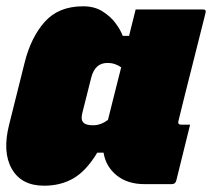

<svg xmlns="http://www.w3.org/2000/svg" viewBox="-31 -580 674 610"><path d="M233 -560Q269 -560 294.5 -544Q320 -528 336 -506.5Q352 -485 359 -466H379Q384 -487 389.5 -508Q395 -529 400 -550H614Q625 -550 622 -539Q601 -454 579 -368Q557 -282 536 -196Q533 -184 544 -184H573Q562 -140 551 -95Q540 -50 529 -6Q526 5 515 5H428Q374 5 339.5 -23Q305 -51 298 -95H278Q243 -37 202.5 -13.5Q162 10 109 10Q37 10 6.5 -43.5Q-24 -97 -2 -184L47 -380Q67 -461 111 -510.5Q155 -560 233 -560ZM233 -192Q240 -182 265 -182Q289 -182 312 -199Q322 -238 332.5 -281Q343 -324 354 -366Q346 -372 335 -376Q324 -380 310 -380Q271 -380 259 -334L231 -223Q225 -201 233 -192Z"/></svg>

Font: Recursive Sn Lnr St XBk
Style: Italic
Weight: 1000
Italic angle: -15°
Version: Version 1.079;hotconv 1.0.112;makeotfexe 2.5.65598; ttfautoh